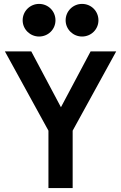

<svg xmlns="http://www.w3.org/2000/svg" viewBox="-20 -963 620 983"><path d="M228 0H352V-294L575 -700H444L292 -414L140 -700H5L228 -294ZM96 -859C96 -813 134 -776 180 -776C227 -776 264 -813 264 -859C264 -906 227 -943 180 -943C134 -943 96 -906 96 -859ZM316 -859C316 -813 354 -776 400 -776C447 -776 484 -813 484 -859C484 -906 447 -943 400 -943C354 -943 316 -906 316 -859Z"/></svg>

Font: CommitMono-dimboump
Style: Bold
Weight: 700
Monospace: yes
Designer: Eigil Nikolajsen
Foundry: Eigil Nikolajsen
Version: Version 1.143